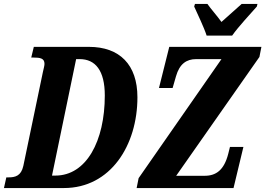

<svg xmlns="http://www.w3.org/2000/svg" viewBox="-40 -951 1342 971"><path d="M1005 -771H1134C1167 -818 1226 -880 1259 -918L1262 -931H1182C1159 -910 1110 -867 1080 -840C1061 -867 1024 -909 1009 -931H946L942 -918C959 -880 992 -812 1005 -771ZM-20 0H283C519 0 655 -216 655 -459C655 -624 565 -714 410 -714H131L118 -660H128C164 -660 185 -656 185 -628C185 -619 181 -605 177 -587L78 -112C67 -61 36 -54 4 -54H-8ZM651 0H1141L1191 -208H1123L1114 -172C1093 -91 1053 -62 995 -62H851L1272 -663L1282 -714H816L764 -506H833L850 -565C868 -628 903 -652 952 -652H1080L661 -50ZM223 -63 345 -652H363C442 -652 490 -595 490 -468C490 -238 397 -63 240 -63Z"/></svg>

Font: Noto Serif Condensed Extra
Style: Italic
Weight: 800
Width: 3
Italic angle: -12°
Designer: Monotype Design Team
Foundry: Monotype Imaging Inc.
Version: Version 1.901